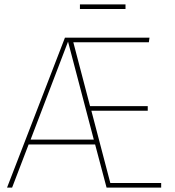

<svg xmlns="http://www.w3.org/2000/svg" viewBox="-20 -852 795 872"><path d="M712 -21V0H464L412 -196H110L35 0H12L275 -681H659L656 -660H313L389 -370H651V-349H395L481 -21ZM406 -218 289 -663 119 -218ZM343 -811V-832H550V-811Z"/></svg>

Font: Fira Sans Thin
Style: Regular
Weight: 100
Designer: bBox Type GmbH & Carrois Corporate GbR & Edenspiekermann AG
Foundry: bBox Type GmbH & Carrois Corporate GbR & Edenspiekermann AG
Version: Version 4.301